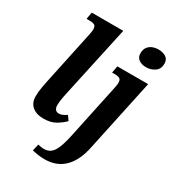

<svg xmlns="http://www.w3.org/2000/svg" viewBox="-233 -903 1159 1275"><g transform="rotate(30 346.0 -265.0)"><path d="M169 10Q112 10 81 -17.5Q50 -45 50 -93Q50 -107 51.5 -125Q53 -143 57 -165Q61 -187 66 -212L153 -622Q156 -635 158 -648Q160 -661 160 -665Q160 -692 148 -699.5Q136 -707 107 -707H86L95 -760H337L218 -211Q214 -193 211 -176.5Q208 -160 206 -144.5Q204 -129 204 -115Q204 -93 213.5 -81.5Q223 -70 239 -70Q255 -70 268 -76Q281 -82 298 -93L322 -59Q298 -34 261 -12Q224 10 169 10ZM313 240Q282 240 258.5 236.5Q235 233 214 228L226 176Q234 178 247.5 180.5Q261 183 271 183Q302 183 323 167Q344 151 359.5 112.5Q375 74 389 8L475 -398Q478 -411 480 -424Q482 -437 482 -441Q482 -468 470 -475.5Q458 -483 429 -483H411L421 -536H657L541 8Q528 75 505 119.5Q482 164 451.5 190.5Q421 217 386 228.5Q351 240 313 240ZM588 -626Q555 -626 532.5 -641.5Q510 -657 510 -688Q510 -717 523 -735Q536 -753 557 -761.5Q578 -770 603 -770Q635 -770 659 -755.5Q683 -741 683 -707Q683 -666 653.5 -646Q624 -626 588 -626Z"/></g></svg>

Font: Noto Serif
Style: Italic
Weight: 400
Italic angle: -12°
Designer: Monotype Design Team
Foundry: Monotype Imaging Inc.
Version: Version 2.013